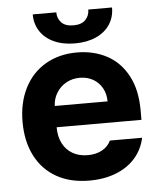

<svg xmlns="http://www.w3.org/2000/svg" viewBox="-52 -760 678 817"><g transform="rotate(-5 287.0 -352.0)"><path d="M35.2 -262.7Q35.2 -344.2 66.7 -406.5Q98.1 -468.8 156.2 -502.9Q214.4 -537.1 291 -537.1Q362.3 -537.1 418.7 -507.1Q475.1 -477.1 507.6 -416.5Q540 -356 540 -268.6V-227.5H177.7Q177.7 -188 192.6 -158.7Q207.5 -129.4 235.1 -113.5Q262.7 -97.7 299.8 -97.7Q335.4 -97.7 361.3 -112.1Q387.2 -126.5 398.4 -151.4H536.1Q525.9 -102.5 494.1 -65.9Q462.4 -29.3 411.9 -9.3Q361.3 10.7 296.9 10.7Q216.3 10.7 157.5 -22.5Q98.6 -55.7 66.9 -117.4Q35.2 -179.2 35.2 -262.7ZM403.3 -318.4Q403.3 -350.1 389.4 -375.2Q375.5 -400.4 350.6 -414.6Q325.7 -428.7 293.9 -428.7Q261.7 -428.7 235.6 -414.1Q209.5 -399.4 194.1 -374Q178.7 -348.6 177.7 -318.4ZM287.1 -576.2Q235.8 -576.2 197.8 -593.5Q159.7 -610.8 138.9 -642.3Q118.2 -673.8 118.2 -714.8H218.8Q218.8 -689 235.6 -671.1Q252.4 -653.3 287.1 -653.3Q321.3 -653.3 338.4 -670.9Q355.5 -688.5 355.5 -714.8H457Q457 -673.3 436.3 -642.1Q415.5 -610.8 377.2 -593.5Q338.9 -576.2 287.1 -576.2Z"/></g></svg>

Font: WEMIX Pretendard
Style: Bold
Weight: 700
Designer: Base glyphs from Inter by Rasmus Andersson; Hangeul glyphs from Noto Sans CJK(Source Han Sans) by Jang Soo-young and Kan
Foundry: Kil Hyung-jin
Version: Version 1.000